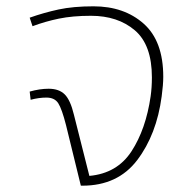

<svg xmlns="http://www.w3.org/2000/svg" viewBox="-20 -588 606 608"><path d="M497 -345Q497 -320 492 -283Q476 -162 414.5 -81Q353 0 241 0H236L189 -192Q176 -243 164.5 -261Q153 -279 127 -279Q103 -279 77 -272L74 -298Q106 -307 134 -307Q167 -307 185 -289Q203 -271 214 -225L263 -31Q351 -39 396.5 -109Q442 -179 457 -283Q461 -311 461 -343Q461 -446 407 -492Q353 -538 268 -538Q210 -538 166.5 -529Q123 -520 83 -505L74 -532Q119 -548 165.5 -558Q212 -568 276 -568Q373 -568 435 -513Q497 -458 497 -345Z"/></svg>

Font: FiraGO UltraLight
Style: Italic
Weight: 200
Italic angle: -8°
Designer: bBox Type GmbH
Foundry: bBox Type GmbH
Version: Version 1.001